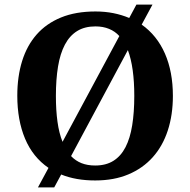

<svg xmlns="http://www.w3.org/2000/svg" viewBox="-20 -775 827 835"><path d="M731.9 -357.9Q731.9 -275.4 709.7 -207.5Q687.5 -139.6 644.3 -91.3Q601.1 -43 538.3 -16.6Q475.6 9.8 394 9.8Q309.6 9.8 246.1 -16.1L215.8 40H145L190.9 -44.9Q122.6 -91.8 88.9 -172.1Q55.2 -252.4 55.2 -358.9Q55.2 -441.9 76.2 -509.5Q97.2 -577.1 139.4 -625Q181.6 -672.9 245.4 -699Q309.1 -725.1 395 -725.1Q436.5 -725.1 473.1 -717.8Q509.8 -710.4 542 -696.8L573.2 -754.9H643.1L596.2 -668Q662.6 -621.1 697.3 -542Q731.9 -462.9 731.9 -357.9ZM223.1 -357.9Q223.1 -295.4 230 -245.6Q236.8 -195.8 252 -158.2L499 -618.2Q480.5 -638.7 454.3 -649.4Q428.2 -660.2 395 -660.2Q348.1 -660.2 315.4 -639.9Q282.7 -619.6 262.2 -580.8Q241.7 -542 232.4 -485.8Q223.1 -429.7 223.1 -357.9ZM564 -357.9Q564 -419.9 557.1 -469.5Q550.3 -519 536.1 -557.1L289.1 -96.2Q308.6 -75.7 334.5 -65.4Q360.4 -55.2 394 -55.2Q440.9 -55.2 473.4 -75.7Q505.9 -96.2 525.9 -135Q545.9 -173.8 554.9 -230Q564 -286.1 564 -357.9Z"/></svg>

Font: Droids
Style: b
Weight: 700
Foundry: Ascender Corporation
Version: Version 1.00 build 113